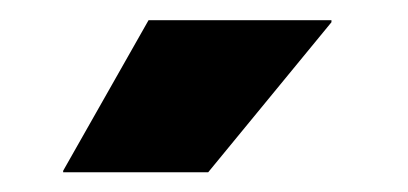

<svg xmlns="http://www.w3.org/2000/svg" viewBox="-20 -708 404 190"><path d="M127 -688H308V-686L186 -537.5H42.5V-539Z"/></svg>

Font: Anek Gurmukhi ExtraBold
Style: Regular
Weight: 800
Designer: Sarang Kulkarni (Gurmukhi), Yesha Goshar (Latin)
Foundry: Ek Type
Version: Version 1.003